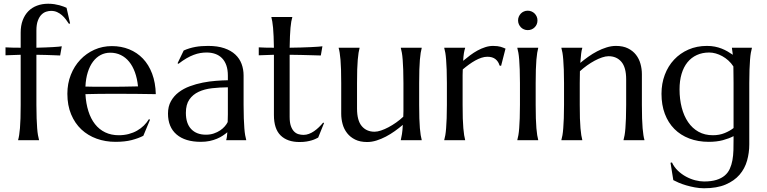

<svg xmlns="http://www.w3.org/2000/svg" viewBox="-20 -758 4146 1038"><path d="M255.9 -699.2Q243.7 -699.2 229.7 -694.8Q215.8 -690.4 204.1 -678.7Q192.4 -667 184.6 -646.2Q176.8 -625.5 176.8 -592.8V-500Q202.6 -500.5 225.3 -501.5Q248 -502.4 266.1 -503.4Q284.2 -504.4 296.4 -505.6Q308.6 -506.8 314 -507.8L305.2 -458Q288.1 -458.5 268.1 -459.5Q251 -460.4 227.5 -460.9Q204.1 -461.4 176.8 -461.9V-190.9Q176.8 -149.4 178 -118.4Q179.2 -87.4 180.9 -64.9Q182.6 -42.5 185.3 -27.3Q188 -12.2 190.9 -2V0H78.1V-2Q81.1 -12.2 83.5 -27.3Q85.9 -42.5 87.9 -64.9Q89.8 -87.4 90.8 -118.4Q91.8 -149.4 91.8 -190.9V-461.9L9.8 -459V-502Q24.9 -501 45.9 -500.5Q66.9 -500 91.8 -500V-582Q91.8 -619.6 102.8 -648.7Q113.8 -677.7 133.3 -697.5Q152.8 -717.3 180.2 -727.5Q207.5 -737.8 240.2 -737.8Q258.3 -737.8 273.9 -735.4Q289.6 -732.9 302 -729.5Q314.5 -726.1 324 -722.4Q333.5 -718.8 339.8 -715.8L358.9 -631.8L353 -628.9Q345.2 -640.6 335.9 -653.1Q326.7 -665.5 314.9 -675.8Q303.2 -686 288.8 -692.6Q274.4 -699.2 255.9 -699.2Z M604 8.8Q549.8 8.8 502.4 -8.3Q455.1 -25.4 419.9 -58.3Q384.8 -91.3 364.5 -139.9Q344.2 -188.5 344.2 -251Q344.2 -306.2 362.8 -353.3Q381.3 -400.4 414.1 -435.1Q446.8 -469.7 490.5 -489.3Q534.2 -508.8 585 -508.8Q635.3 -508.8 678.2 -491.5Q721.2 -474.1 752.7 -441.2Q784.2 -408.2 802.5 -359.6Q820.8 -311 822.3 -249Q767.1 -250 711.9 -250.5Q656.7 -251 597.2 -251Q554.7 -251 514.4 -250.5Q474.1 -250 441.9 -249Q444.8 -198.2 457.8 -157.2Q470.7 -116.2 493.4 -87.2Q516.1 -58.1 548.6 -42.5Q581.1 -26.9 622.1 -26.9Q650.4 -26.9 675.5 -33.4Q700.7 -40 721.2 -51.8Q741.7 -63.5 757.8 -79.3Q773.9 -95.2 785.2 -113.8L791 -110.8L754.9 -23.9Q728.5 -10.3 691.9 -0.7Q655.3 8.8 604 8.8ZM539.1 -289.1Q587.9 -289.1 637 -289.3Q686 -289.6 726.1 -291Q721.7 -333.5 709.5 -367.2Q697.3 -400.9 678.2 -424.3Q659.2 -447.8 633.3 -460.4Q607.4 -473.1 576.2 -473.1Q547.9 -473.1 524.2 -460.7Q500.5 -448.2 482.9 -424.8Q465.3 -401.4 454.6 -367.4Q443.8 -333.5 441.9 -290Q463.9 -289.1 488.3 -289.1Q512.7 -289.1 539.1 -289.1Z M888.2 -144Q888.2 -182.6 904.1 -210.9Q919.9 -239.3 946.3 -259.3Q972.7 -279.3 1006.3 -291.7Q1040 -304.2 1076.2 -311.3Q1112.3 -318.4 1147.5 -321Q1182.6 -323.7 1211.9 -324.2V-349.1Q1211.9 -381.3 1203.6 -404.8Q1195.3 -428.2 1180.2 -443.6Q1165 -459 1143.8 -466.6Q1122.6 -474.1 1097.2 -474.1Q1079.6 -474.1 1062.5 -471.2Q1045.4 -468.3 1027.1 -461.4Q1008.8 -454.6 988.5 -442.9Q968.3 -431.2 944.8 -413.1L939.9 -416L973.1 -484.9Q989.3 -492.2 1004.9 -496.8Q1020.5 -501.5 1036.6 -504.4Q1052.7 -507.3 1069.6 -508.5Q1086.4 -509.8 1105 -509.8Q1156.2 -509.8 1192.6 -497.3Q1229 -484.9 1252.2 -463.1Q1275.4 -441.4 1286.1 -412.4Q1296.9 -383.3 1296.9 -350.1V-190.9Q1296.9 -149.4 1298.1 -118.4Q1299.3 -87.4 1301 -64.9Q1302.7 -42.5 1305.4 -27.3Q1308.1 -12.2 1311 -2V0H1203.1V-2Q1205.6 -9.8 1206.8 -19.5Q1208 -29.3 1209 -43Q1198.7 -34.2 1184.8 -24.9Q1170.9 -15.6 1153.1 -8.1Q1135.3 -0.5 1113.5 4.2Q1091.8 8.8 1065.9 8.8Q981 8.8 934.6 -31Q888.2 -70.8 888.2 -144ZM1211.9 -286.1Q1167.5 -285.6 1126.5 -281Q1085.4 -276.4 1054 -261.7Q1022.5 -247.1 1003.7 -220Q984.9 -192.9 984.9 -147.9Q984.9 -90.3 1013.7 -60.1Q1042.5 -29.8 1093.3 -29.8Q1116.7 -29.8 1136 -36.4Q1155.3 -43 1170.2 -53Q1185.1 -63 1195.3 -75Q1205.6 -86.9 1210.9 -98.1Q1211.9 -116.7 1211.9 -139.4Q1211.9 -162.1 1211.9 -190.9Z M1621.1 -28.8Q1635.7 -28.8 1650.1 -34.2Q1664.6 -39.6 1678 -48.8Q1691.4 -58.1 1703.9 -70.1Q1716.3 -82 1727.1 -95.2L1731.9 -92.8L1700.2 -14.2Q1694.3 -11.2 1685.8 -7.1Q1677.2 -2.9 1665.3 0.7Q1653.3 4.4 1637.2 7.1Q1621.1 9.8 1599.1 9.8Q1533.7 9.8 1497.3 -25.6Q1460.9 -61 1460.9 -136.2V-461.9L1378.9 -459V-502Q1394 -501 1415 -500.5Q1436 -500 1460.9 -500Q1460.4 -534.7 1459.2 -561.3Q1458 -587.9 1456.3 -607.7Q1454.6 -627.4 1452.1 -641.1Q1449.7 -654.8 1447.3 -664.1V-666H1560.1V-664.1Q1557.1 -654.8 1554.7 -641.1Q1552.2 -627.4 1550.5 -607.9Q1548.8 -588.4 1547.6 -561.8Q1546.4 -535.2 1545.9 -500Q1576.7 -500.5 1606.2 -501.2Q1635.7 -502 1659.9 -503.2Q1684.1 -504.4 1700.9 -505.6Q1717.8 -506.8 1723.1 -507.8L1714.4 -458Q1689.5 -458.5 1662.1 -459.5Q1638.7 -460.4 1608.4 -460.9Q1578.1 -461.4 1545.9 -461.9V-126Q1545.9 -95.7 1552.5 -76.9Q1559.1 -58.1 1569.6 -47.4Q1580.1 -36.6 1593.5 -32.7Q1606.9 -28.8 1621.1 -28.8Z M1910.2 -170.9Q1910.2 -106.4 1935.8 -76.2Q1961.4 -45.9 2004.9 -45.9Q2020.5 -45.9 2040 -52.5Q2059.6 -59.1 2080.3 -70.1Q2101.1 -81.1 2121.8 -95.7Q2142.6 -110.4 2160.2 -127Q2161.1 -141.1 2161.1 -157Q2161.1 -172.9 2161.1 -190.9V-309.1Q2161.1 -350.6 2159.9 -381.6Q2158.7 -412.6 2157 -435.1Q2155.3 -457.5 2152.6 -472.7Q2149.9 -487.8 2147 -498V-500H2259.8V-498Q2256.8 -487.8 2254.4 -472.7Q2252 -457.5 2250 -435.1Q2248 -412.6 2247.1 -381.6Q2246.1 -350.6 2246.1 -309.1V-190.9Q2246.1 -149.4 2247.1 -118.4Q2248 -87.4 2250 -64.9Q2252 -42.5 2254.4 -27.3Q2256.8 -12.2 2259.8 -2V0H2147V-2Q2149.9 -14.2 2153.1 -33.2Q2156.2 -52.2 2157.7 -83Q2137.7 -65.9 2114.5 -49.3Q2091.3 -32.7 2066.2 -19.5Q2041 -6.3 2015.4 1.7Q1989.7 9.8 1964.8 9.8Q1926.8 9.8 1900.1 -3.4Q1873.5 -16.6 1856.7 -38.1Q1839.8 -59.6 1832.3 -86.9Q1824.7 -114.3 1824.7 -143.1V-309.1Q1824.7 -350.6 1823.7 -381.6Q1822.8 -412.6 1820.8 -435.1Q1818.8 -457.5 1816.4 -472.7Q1814 -487.8 1811 -498V-500H1923.8V-498Q1920.9 -487.8 1918.5 -472.7Q1916 -457.5 1914.1 -435.1Q1912.1 -412.6 1911.1 -381.6Q1910.2 -350.6 1910.2 -309.1Z M2396 -309.1Q2396 -350.6 2394.8 -381.6Q2393.6 -412.6 2391.8 -435.1Q2390.1 -457.5 2387.5 -472.7Q2384.8 -487.8 2381.8 -498V-500H2494.6V-498Q2490.7 -486.8 2488 -470.7Q2485.4 -454.6 2483.9 -429.2Q2502 -444.3 2521.5 -459Q2541 -473.6 2561.5 -484.9Q2582 -496.1 2603.3 -502.9Q2624.5 -509.8 2646 -509.8Q2659.2 -509.8 2668.9 -508.5Q2678.7 -507.3 2686.5 -505.1Q2694.3 -502.9 2700.7 -500.2Q2707 -497.6 2712.9 -495.1L2689 -401.9L2680.7 -403.8Q2674.8 -425.3 2658.7 -438.2Q2642.6 -451.2 2614.7 -451.2Q2599.6 -451.2 2583 -445.8Q2566.4 -440.4 2549.3 -430.9Q2532.2 -421.4 2515.1 -408.9Q2498 -396.5 2481.9 -382.8Q2481 -368.7 2481 -352.1Q2481 -335.4 2481 -316.9V-190.9Q2481 -149.4 2481.9 -118.4Q2482.9 -87.4 2484.9 -64.9Q2486.8 -42.5 2489.3 -27.3Q2491.7 -12.2 2494.6 -2V0H2381.8V-2Q2384.8 -12.2 2387.5 -27.3Q2390.1 -42.5 2391.8 -64.9Q2393.6 -87.4 2394.8 -118.4Q2396 -149.4 2396 -190.9Z M2791 -309.1Q2791 -350.6 2789.8 -381.6Q2788.6 -412.6 2786.9 -435.1Q2785.2 -457.5 2782.5 -472.7Q2779.8 -487.8 2776.9 -498V-500H2889.6V-498Q2886.7 -487.8 2884.3 -472.7Q2881.8 -457.5 2879.9 -435.1Q2877.9 -412.6 2877 -381.6Q2876 -350.6 2876 -309.1V-190.9Q2876 -149.4 2877 -118.4Q2877.9 -87.4 2879.9 -64.9Q2881.8 -42.5 2884.3 -27.3Q2886.7 -12.2 2889.6 -2V0H2776.9V-2Q2779.8 -12.2 2782.5 -27.3Q2785.2 -42.5 2786.9 -64.9Q2788.6 -87.4 2789.8 -118.4Q2791 -149.4 2791 -190.9ZM2780.8 -647.9Q2780.8 -658.7 2784.9 -668.2Q2789.1 -677.7 2795.9 -684.8Q2802.7 -691.9 2812.3 -696Q2821.8 -700.2 2833 -700.2Q2844.2 -700.2 2853.8 -696Q2863.3 -691.9 2870.4 -684.8Q2877.4 -677.7 2881.6 -668.2Q2885.7 -658.7 2885.7 -647.9Q2885.7 -625.5 2870.6 -610.4Q2855.5 -595.2 2833 -595.2Q2821.8 -595.2 2812.3 -599.4Q2802.7 -603.5 2795.9 -610.6Q2789.1 -617.7 2784.9 -627.2Q2780.8 -636.7 2780.8 -647.9Z M3365.2 -329.1Q3365.2 -393.6 3339.4 -423.8Q3313.5 -454.1 3270 -454.1Q3254.4 -454.1 3234.9 -447.5Q3215.3 -440.9 3194.8 -429.9Q3174.3 -418.9 3153.8 -404.3Q3133.3 -389.6 3115.2 -373L3114.3 -309.1V-190.9Q3114.3 -149.4 3115.2 -118.4Q3116.2 -87.4 3118.2 -64.9Q3120.1 -42.5 3122.6 -27.3Q3125 -12.2 3127.9 -2V0H3015.1V-2Q3018.1 -12.2 3020.8 -27.3Q3023.4 -42.5 3025.1 -64.9Q3026.9 -87.4 3028.1 -118.4Q3029.3 -149.4 3029.3 -190.9V-309.1Q3029.3 -350.6 3028.1 -381.6Q3026.9 -412.6 3025.1 -435.1Q3023.4 -457.5 3020.8 -472.7Q3018.1 -487.8 3015.1 -498V-500H3127.9V-498Q3124 -485.8 3121.8 -467Q3119.6 -448.2 3117.2 -418Q3137.2 -434.6 3160.4 -451.2Q3183.6 -467.8 3208.5 -480.7Q3233.4 -493.7 3259.3 -501.7Q3285.2 -509.8 3310.1 -509.8Q3348.1 -509.8 3374.8 -496.6Q3401.4 -483.4 3418.2 -461.9Q3435.1 -440.4 3442.6 -412.8Q3450.2 -385.3 3450.2 -356.9V-190.9Q3450.2 -149.4 3451.2 -118.4Q3452.1 -87.4 3454.1 -64.9Q3456.1 -42.5 3458.5 -27.3Q3460.9 -12.2 3463.9 -2V0H3351.1V-2Q3354 -12.2 3356.7 -27.3Q3359.4 -42.5 3361.1 -64.9Q3362.8 -87.4 3364 -118.4Q3365.2 -149.4 3365.2 -190.9Z M3786.1 223.1Q3825.7 223.1 3853 214.6Q3880.4 206.1 3898.2 190.9Q3916 175.8 3925.5 154.5Q3935.1 133.3 3939.7 107.9Q3944.3 82.5 3945.1 53.7Q3945.8 24.9 3945.8 -5.9V-22Q3921.9 -9.3 3888.2 -0.2Q3854.5 8.8 3812 8.8Q3753.9 8.8 3706.5 -9.3Q3659.2 -27.3 3625.7 -61Q3592.3 -94.7 3574.2 -142.8Q3556.2 -190.9 3556.2 -251Q3556.2 -306.2 3574 -353.5Q3591.8 -400.9 3624.3 -435.5Q3656.7 -470.2 3701.9 -490Q3747.1 -509.8 3801.8 -509.8Q3825.2 -509.8 3844.7 -505.9Q3864.3 -502 3881.1 -495.4Q3897.9 -488.8 3912.8 -480.2Q3927.7 -471.7 3941.9 -461.9L3937 -498V-500H4044.9V-498Q4042 -487.8 4039.3 -472.7Q4036.6 -457.5 4034.9 -435.1Q4033.2 -412.6 4032 -381.6Q4030.8 -350.6 4030.8 -309.1V22.9Q4030.8 67.9 4018.8 110.6Q4006.8 153.3 3978.3 186.5Q3949.7 219.7 3902.8 239.7Q3856 259.8 3786.1 259.8Q3761.7 259.8 3736.8 255.1Q3711.9 250.5 3689.5 243.9Q3667 237.3 3648.9 229.5Q3630.9 221.7 3620.1 215.8L3605 122.1L3612.8 120.1Q3624.5 145.5 3644.8 164.8Q3665 184.1 3689 197Q3712.9 210 3738.5 216.6Q3764.2 223.1 3786.1 223.1ZM3834 -26.9Q3869.1 -26.9 3897.7 -38.6Q3926.3 -50.3 3945.8 -65.9V-309.1Q3945.8 -336.4 3945.3 -358.6Q3944.8 -380.9 3944.8 -398.9Q3933.1 -417 3917.7 -430.9Q3902.3 -444.8 3885 -454.3Q3867.7 -463.9 3849.6 -469Q3831.5 -474.1 3814 -474.1Q3776.9 -474.1 3747.1 -460.4Q3717.3 -446.8 3696.5 -421.1Q3675.8 -395.5 3664.8 -358.6Q3653.8 -321.8 3653.8 -274.9Q3653.8 -222.2 3665.5 -176.8Q3677.2 -131.3 3700 -97.9Q3722.7 -64.5 3756.3 -45.7Q3790 -26.9 3834 -26.9Z"/></svg>

Font: Marcellus
Style: Regular
Weight: 400
Designer: Astigmatic (AOETI)
Foundry: Astigmatic (AOETI)
Version: Version 1.000